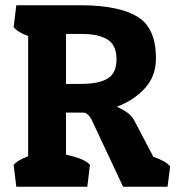

<svg xmlns="http://www.w3.org/2000/svg" viewBox="-20 -710 668 730"><path d="M573 -488Q573 -420 530.5 -374Q488 -328 424 -304Q474 -283 490 -253L563 -114Q610 -98 627 -77L617 0H448L333 -245Q317 -282 296 -282H231V-122Q304 -106 322 -83L312 0H42L32 -83Q45 -100 87 -116V-573Q46 -588 32 -607L42 -690H297Q437 -688 505 -645Q573 -602 573 -488ZM290 -581H231V-391H288Q356 -391 389.5 -411.5Q423 -432 423 -485Q423 -538 389 -559.5Q355 -581 290 -581Z"/></svg>

Font: Patua One
Style: Regular
Weight: 400
Designer: luciano Vergara
Foundry: Luciano Vergara
Version: Version 1.002